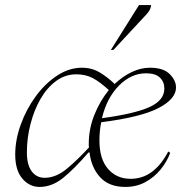

<svg xmlns="http://www.w3.org/2000/svg" viewBox="-20 -727 772 757"><path d="M136 10Q96 10 68 -23Q40 -56 40 -118Q40 -175 61.5 -235Q83 -295 120 -346Q157 -397 204.5 -428.5Q252 -460 303 -460Q342 -460 373 -441.5Q404 -423 432 -396Q464 -426 499.5 -443Q535 -460 571 -460Q624 -460 649 -435Q674 -410 674 -382Q674 -337 605 -301Q536 -265 379 -245Q372 -210 372 -173Q372 -100 406 -61Q440 -22 495 -22Q542 -22 579 -49.5Q616 -77 643 -129H645L651 -124Q638 -89 613 -58.5Q588 -28 553 -9Q518 10 474 10Q410 10 375 -28Q340 -66 333 -126H329Q271 -59 227.5 -24.5Q184 10 136 10ZM556 -438Q497 -438 449 -389.5Q401 -341 382 -261Q509 -278 568.5 -304.5Q628 -331 628 -378Q628 -404 610.5 -421Q593 -438 556 -438ZM156 -26Q201 -26 244.5 -62.5Q288 -99 331 -146Q330 -149 330 -152.5Q330 -156 330 -160Q330 -219 352 -274Q374 -329 409 -372Q373 -405 345 -419.5Q317 -434 281 -434Q237 -434 201 -407.5Q165 -381 139.5 -336.5Q114 -292 100 -237Q86 -182 86 -126Q86 -77 105 -51.5Q124 -26 156 -26ZM417 -530 528 -707H576Q574 -692 566 -681Q558 -670 545 -657L427 -530Z"/></svg>

Font: Spectral ExtraLight
Style: Italic
Weight: 275
Italic angle: -10°
Designer: Jean-Baptiste Levee
Foundry: Production Type
Version: Version 2.001